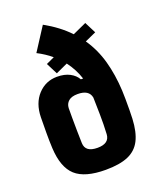

<svg xmlns="http://www.w3.org/2000/svg" viewBox="-150 -898 812 997"><g transform="rotate(-20 255.5 -400.0)"><path d="M260 10Q145.5 10 94 -36.5Q42.5 -83 37 -191Q35 -231.5 35.2 -276.5Q35.5 -321.5 36 -362Q37.5 -438.5 80.2 -484.8Q123 -531 186 -531Q227.5 -531 256.2 -515.8Q285 -500.5 298.5 -476H311Q293 -531.5 257.5 -578L192 -548L160 -611L205.5 -632Q171 -661 128 -683L210 -810Q289.5 -766 344 -708.5L420 -743L452 -680L390 -652Q433.5 -588.5 454.5 -512.5Q475.5 -436.5 480 -348Q481 -330 481.2 -300.5Q481.5 -271 481.2 -241Q481 -211 480 -192Q476.5 -119.5 454 -75Q431.5 -30.5 384.5 -10.2Q337.5 10 260 10ZM190 -163Q191.5 -112 259 -112Q324 -112 327 -162Q330 -217 329 -269.8Q328 -322.5 327 -365Q318.5 -410 256 -410Q222.5 -410 205.8 -395.5Q189 -381 188 -357Q187.5 -335.5 187.8 -301.5Q188 -267.5 188.5 -230.5Q189 -193.5 190 -163Z"/></g></svg>

Font: Big Shoulders Stencil Text Black
Style: Regular
Weight: 900
Designer: Patric King
Foundry: XO Type Co
Version: Version 1.000